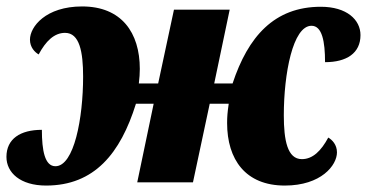

<svg xmlns="http://www.w3.org/2000/svg" viewBox="-36 -566 1139 596"><path d="M107 10C257 10 338 -90 386 -244H441L390 0H563L615 -244H674C670 -217 669 -202 669 -184C669 -71 726 10 848 10C961 10 1010 -53 1010 -93C1010 -117 995 -132 983 -139C961 -98 935 -72 901 -72C856 -72 845 -131 845 -208C845 -337 873 -486 931 -486C964 -486 973 -437 973 -373C1040 -373 1083 -401 1083 -457C1083 -505 1040 -545 960 -545C815 -545 734 -452 686 -307H629L677 -536H504L455 -307H395C397 -324 398 -338 398 -352C398 -465 341 -546 219 -546C106 -546 57 -483 57 -443C57 -419 72 -404 84 -397C106 -438 132 -464 166 -464C211 -464 222 -405 222 -328C222 -199 194 -50 136 -50C103 -50 94 -99 94 -163C27 -163 -16 -135 -16 -79C-16 -30 27 10 107 10Z"/></svg>

Font: Noto Serif SemiCondensed Black
Style: Italic
Weight: 900
Width: 4
Italic angle: -12°
Designer: Monotype Design Team
Foundry: Monotype Imaging Inc.
Version: Version 2.014